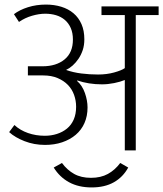

<svg xmlns="http://www.w3.org/2000/svg" viewBox="-20 -658 714 840"><path d="M41 -596Q66 -615 102.5 -626.5Q139 -638 181 -638Q217 -638 248 -628.5Q279 -619 301.5 -600Q324 -581 336.5 -552.5Q349 -524 349 -486Q349 -460 342 -439Q335 -418 323.5 -401Q312 -384 298 -371.5Q284 -359 269 -352Q300 -341 336 -336.5Q372 -332 409 -332Q447 -332 479.5 -341Q512 -350 526 -360V-592H424V-630H674V-592H574V0H526V-308Q507 -300 479.5 -294.5Q452 -289 426 -289Q368 -289 318 -306L317 -304Q340 -284 351.5 -251Q363 -218 363 -188Q363 -150 349.5 -119.5Q336 -89 311 -68Q286 -47 252 -35.5Q218 -24 177 -24Q129 -24 87 -40.5Q45 -57 20 -80L43 -111Q68 -88 102.5 -76Q137 -64 176 -64Q204 -64 229 -72Q254 -80 273 -95.5Q292 -111 302.5 -135Q313 -159 313 -191Q313 -218 304 -243Q295 -268 277 -286.5Q259 -305 232 -316.5Q205 -328 169 -328H102V-368H166Q226 -368 262.5 -398Q299 -428 299 -485Q299 -514 289.5 -535.5Q280 -557 263.5 -571Q247 -585 225 -591.5Q203 -598 178 -598Q151 -598 120 -589Q89 -580 63 -562ZM381 162Q324 162 282.5 139.5Q241 117 215 75L251 55Q274 86 304.5 103Q335 120 378 120Q421 120 452 103Q483 86 506 55L541 75Q518 117 478 139.5Q438 162 381 162Z"/></svg>

Font: Ek Mukta ExtraLight
Style: Regular
Weight: 275
Designer: Girish Dalvi and Yashodeep Gholap
Foundry: Ek Type
Version: Version 2.538;PS 1.002;hotconv 16.6.51;makeotf.lib2.5.65220;